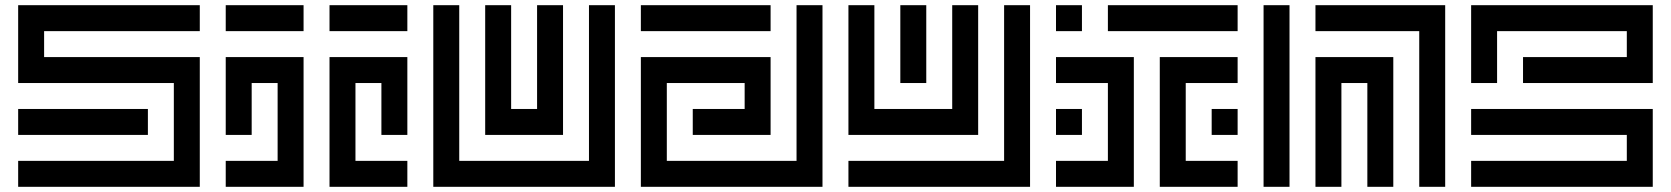

<svg xmlns="http://www.w3.org/2000/svg" viewBox="-20 -720 6440 740"><path d="M750 -700H50V-400H650V-100H50V0H750V-500H150V-600H750ZM50 -300V-200H550V-300Z M1150 -600V-700H850V-600ZM1250 -600H1550V-700H1250ZM850 -500V-200H950V-400H1050V-100H850V0H1150V-500ZM1250 -500V0H1550V-100H1350V-400H1450V-200H1550V-500Z M2250 -100H1750V-700H1650V0H2350V-700H2250ZM2150 -200V-700H2050V-300H1950V-700H1850V-200Z M3050 -100H2550V-400H2850V-300H2650V-200H2950V-500H2450V0H3150V-700H3050ZM2450 -700V-600H2950V-700Z M3850 -100H3250V0H3950V-700H3850ZM3750 -200V-700H3650V-300H3350V-700H3250V-200ZM3450 -700V-400H3550V-700Z M4050 -700V-600H4150V-700ZM4250 -600H4750V-700H4250ZM4050 -400H4250V-100H4050V0H4350V-500H4050ZM4450 -500V0H4750V-100H4550V-400H4750V-500ZM4050 -300V-200H4150V-300ZM4750 -200V-300H4650V-200Z M4950 0V-700H4850V0ZM5050 -700V-600H5450V0H5550V-700ZM5050 -500V0H5150V-400H5250V0H5350V-500Z M6350 -700H5650V-400H5750V-600H6250V-500H5850V-400H6350ZM5650 -200H6250V-100H5650V0H6350V-300H5650Z"/></svg>

Font: Mourier
Style: Regular
Weight: 400
Designer: Eric Mourier
Foundry: Velvetyne Type Foundry
Version: Version 2.000;hotconv 1.0.109;makeotfexe 2.5.65596